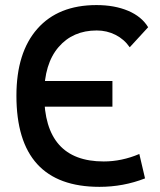

<svg xmlns="http://www.w3.org/2000/svg" viewBox="-20 -723 626 753"><path d="M370.1 9.8Q44.4 9.8 44.4 -347.7Q44.4 -517.1 126.5 -610.1Q208.5 -703.1 358.4 -703.1Q429.2 -703.1 482.4 -680.7Q535.6 -658.2 561 -616.2L488.8 -537.6Q466.8 -569.3 432.9 -586.4Q398.9 -603.5 359.4 -603.5Q265.6 -603.5 209.5 -538.1Q153.3 -472.7 153.3 -352.5Q153.3 -89.8 386.7 -89.8Q457.5 -89.8 526.4 -119.1L548.8 -23.4Q463.9 9.8 370.1 9.8ZM88.9 -304.7V-405.3H420.9V-304.7Z"/></svg>

Font: Cascadia Mono Medium
Style: Regular
Weight: 500
Monospace: yes
Designer: Aaron Bell
Foundry: Saja Typeworks
Version: Version 2407.024